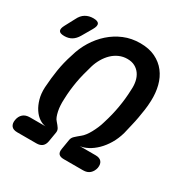

<svg xmlns="http://www.w3.org/2000/svg" viewBox="-225 -882 994 1024"><g transform="rotate(30 271.5 -370.0)"><path d="M136 0H18Q-8 0 -18.5 -14Q-29 -28 -25 -51Q-21 -75 -5.5 -89Q10 -103 37 -103H133Q113 -105 93 -118.5Q73 -132 57.5 -155.5Q42 -179 33 -211Q24 -243 26 -282Q28 -313 31 -339.5Q34 -366 38 -391.5Q42 -417 48.5 -444Q55 -471 65 -501Q79 -551 105.5 -594Q132 -637 168.5 -669.5Q205 -702 250.5 -721Q296 -740 350 -740Q404 -740 443 -721Q482 -702 507 -669.5Q532 -637 543 -594Q554 -551 552 -501Q551 -471 547 -444Q543 -417 538.5 -391.5Q534 -366 527.5 -339.5Q521 -313 514 -282Q503 -243 484 -211Q465 -179 441 -155.5Q417 -132 391 -118.5Q365 -105 343 -103H441Q467 -103 478 -89Q489 -75 485 -51Q480 -28 464.5 -14Q449 0 423 0H304Q282 0 273 -10.5Q264 -21 268 -43L278 -103Q280 -117 291.5 -128Q303 -139 324 -156Q333 -163 343 -176Q353 -189 362 -205.5Q371 -222 379 -240.5Q387 -259 392 -277Q402 -309 408.5 -336Q415 -363 419.5 -389Q424 -415 427 -442.5Q430 -470 431 -501Q433 -528 428 -552Q423 -576 410.5 -594Q398 -612 378.5 -622.5Q359 -633 332 -633Q305 -633 281.5 -622.5Q258 -612 239.5 -594Q221 -576 207 -552Q193 -528 185 -501Q176 -470 169 -442.5Q162 -415 157.5 -389Q153 -363 150 -336Q147 -309 146 -277Q145 -259 146 -240.5Q147 -222 150.5 -205.5Q154 -189 159 -176Q164 -163 171 -156Q186 -139 193 -128Q200 -117 198 -103L188 -43Q184 -21 171 -10.5Q158 0 136 0ZM56 -617Q42 -593 23 -581.5Q4 -570 -22 -570Q-49 -570 -55 -582Q-61 -594 -48 -618L-16 -678Q-3 -705 18 -717.5Q39 -730 66 -730Q94 -730 100.5 -717.5Q107 -705 92 -679Z"/></g></svg>

Font: Maple Mono NL SemiBold
Style: Italic
Weight: 600
Italic angle: -10°
Monospace: yes
Designer: subframe7536
Version: Version 7.000